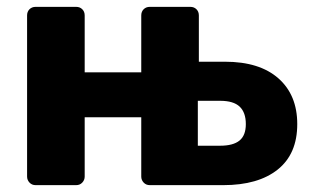

<svg xmlns="http://www.w3.org/2000/svg" viewBox="-20 -540 912 560"><path d="M84 0Q73 0 66 -7.5Q59 -15 59 -25V-495Q59 -506 66 -513Q73 -520 84 -520H202Q213 -520 220 -513Q227 -506 227 -495V-329H392V-495Q392 -506 399 -513Q406 -520 417 -520H535Q546 -520 553 -513Q560 -506 560 -495V-360H636Q737 -360 792 -311.5Q847 -263 847 -178Q847 -91 790 -45.5Q733 0 631 0H417Q406 0 399 -7.5Q392 -15 392 -25V-198H227V-25Q227 -15 220 -7.5Q213 0 202 0ZM557 -115H622Q660 -115 678.5 -130Q697 -145 697 -178Q697 -212 679 -229Q661 -246 622 -246H557Z"/></svg>

Font: Rubik
Style: Bold
Weight: 700
Designer: Hubert and Fischer
Foundry: Hubert and Fischer
Version: Version 2.300;gftools[0.9.30]